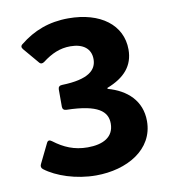

<svg xmlns="http://www.w3.org/2000/svg" viewBox="-75 -702 702 779"><g transform="rotate(-10 276.0 -312.5)"><path d="M258.8 11.7C386.7 11.7 500 -52.7 500 -169.9C500 -253.9 443.4 -304.7 365.2 -326.2V-330.1C438.5 -358.4 476.6 -402.3 476.6 -468.8C476.6 -570.3 389.6 -635.7 257.8 -635.7C177.7 -635.7 113.3 -610.4 57.6 -565.4C48.8 -559.6 48.8 -551.8 55.7 -543.9L109.4 -480.5C115.2 -472.7 123 -472.7 130.9 -478.5C168 -506.8 203.1 -522.5 246.1 -522.5C298.8 -522.5 330.1 -498 330.1 -455.1C330.1 -410.2 295.9 -377 186.5 -374C175.8 -374 169.9 -368.2 169.9 -358.4V-287.1C169.9 -277.3 175.8 -271.5 186.5 -271.5C316.4 -268.6 353.5 -235.4 353.5 -185.5C353.5 -129.9 308.6 -106.4 245.1 -106.4C189.5 -106.4 147.5 -125 106.4 -156.2C97.7 -163.1 89.8 -163.1 85 -152.3L45.9 -72.3C42 -64.5 43 -56.6 50.8 -50.8C96.7 -15.6 176.8 11.7 258.8 11.7Z"/></g></svg>

Font: Ed Sans Neue
Style: Bold
Weight: 700
Designer: Stephen Hutchings
Version: Version 1.004;PS 001.004;hotconv 1.0.88;makeotf.lib2.5.64775